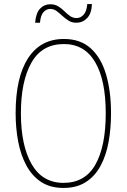

<svg xmlns="http://www.w3.org/2000/svg" viewBox="-20 -916 624 946"><path d="M527 -358Q527 -283 515 -216.5Q503 -150 475.5 -99Q448 -48 403 -19Q358 10 293 10Q227 10 182 -20Q137 -50 109.5 -101.5Q82 -153 69.5 -219Q57 -285 57 -358Q57 -535 118.5 -629.5Q180 -724 295 -724Q376 -724 427 -678Q478 -632 502.5 -549.5Q527 -467 527 -358ZM83 -358Q83 -199 136 -107Q189 -15 293 -15Q399 -15 450 -105Q501 -195 501 -358Q501 -522 448.5 -610.5Q396 -699 295 -699Q187 -699 135 -607.5Q83 -516 83 -358ZM153 -804Q157 -852 177.5 -873.5Q198 -895 228 -895Q250 -895 266.5 -885Q283 -875 296.5 -861.5Q310 -848 324.5 -837.5Q339 -827 357 -827Q377 -827 392 -843.5Q407 -860 410 -896H433Q431 -849 409 -826.5Q387 -804 356 -804Q334 -804 317.5 -814.5Q301 -825 287 -838Q273 -851 259 -861.5Q245 -872 227 -872Q209 -872 194.5 -856.5Q180 -841 177 -804Z"/></svg>

Font: Noto Sans Tamil Condensed Thin
Style: Regular
Weight: 100
Width: 3
Designer: Jelle Bosma - Monotype Design Team
Foundry: Monotype Imaging Inc.
Version: Version 2.004; ttfautohint (v1.8.4.7-5d5b)